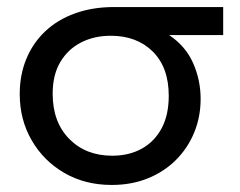

<svg xmlns="http://www.w3.org/2000/svg" viewBox="-20 -510 682 545"><path d="M297 15Q221.5 15 162.5 -19.2Q103.5 -53.5 69.8 -112Q36 -170.5 36 -243Q36 -297 54.5 -342.2Q73 -387.5 108 -420.8Q143 -454 192.8 -472Q242.5 -490 304 -490H613.5V-410.5H460Q507 -379 528.2 -330.8Q549.5 -282.5 549.5 -229.5Q549.5 -178 531.2 -133.8Q513 -89.5 479.5 -56Q446 -22.5 399.8 -3.8Q353.5 15 297 15ZM298.5 -68Q346.5 -68 382.8 -88.2Q419 -108.5 439 -146.2Q459 -184 459 -238Q459 -318.5 413.8 -363.5Q368.5 -408.5 294.5 -408.5Q247.5 -408.5 210.2 -389.5Q173 -370.5 151.2 -334Q129.5 -297.5 129.5 -244Q129.5 -163.5 176.5 -115.8Q223.5 -68 298.5 -68Z"/></svg>

Font: Geologica Roman Light
Style: Regular
Weight: 300
Designer: Sindre Bremnes, Frode Helland
Foundry: Monokrom Skriftforlag AS
Version: Version 1.010;gftools[0.9.28]